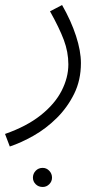

<svg xmlns="http://www.w3.org/2000/svg" viewBox="-35 -353 418 764"><path d="M4 230 -15 180Q71 150 127 105.5Q183 61 210 8.5Q237 -44 237 -97Q237 -146 219 -194Q201 -242 164 -308L212 -333Q248 -270 267.5 -210Q287 -150 287 -102Q287 -34 260 20.5Q233 75 190.5 117Q148 159 98.5 187Q49 215 4 230ZM135 391Q118 391 107 380Q96 369 96 354Q96 338 107 326.5Q118 315 135 315Q150 315 161 326.5Q172 338 172 354Q172 369 161 380Q150 391 135 391Z"/></svg>

Font: Noto Sans Arabic Light
Style: Regular
Weight: 300
Designer: Monotype Design Team, Nadine Chahine, Nizar Qandah and Khaled Hosny
Foundry: Monotype Imaging Inc.
Version: Version 2.012; ttfautohint (v1.8.4.7-5d5b)